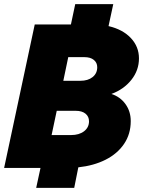

<svg xmlns="http://www.w3.org/2000/svg" viewBox="-27 -817 697 934"><path d="M170 0H-7L142 -698H318L339 -797H524L501 -690Q570 -674 609.5 -632Q649 -590 649 -533Q649 -475 612 -428.5Q575 -382 515 -360Q558 -346 583.5 -310.5Q609 -275 609 -228Q609 -165 576.5 -117Q544 -69 486.5 -40Q429 -11 354 -3L334 97H149ZM319 -160Q358 -160 382 -178.5Q406 -197 406 -227Q406 -250 389 -264Q372 -278 341 -278H249L224 -160ZM364 -424Q401 -424 423.5 -442Q446 -460 446 -490Q446 -512 429.5 -525.5Q413 -539 384 -539H305L281 -424Z"/></svg>

Font: Azeret Mono ExtraBold
Style: Italic
Weight: 800
Italic angle: -12°
Designer: Martin Vácha
Foundry: Displaay
Version: Version 1.000; Glyphs 3.0.3, build 3074